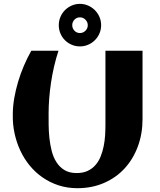

<svg xmlns="http://www.w3.org/2000/svg" viewBox="-20 -968 836 1003"><path d="M285.6 -703.1Q272.5 -663.6 262.7 -621.3Q252.9 -579.1 246.6 -536.9Q240.2 -494.6 237.1 -453.6Q233.9 -412.6 233.9 -376Q233.9 -349.1 234.1 -315.7Q234.4 -282.2 238 -247.6Q241.7 -212.9 250 -179.9Q258.3 -147 274.7 -121.1Q291 -95.2 316.7 -79.6Q342.3 -64 380.4 -64Q414.1 -64 438.2 -75.4Q462.4 -86.9 479.2 -106.4Q496.1 -126 506.1 -151.4Q516.1 -176.8 521.7 -204.6Q527.3 -232.4 529.1 -261Q530.8 -289.6 530.8 -315.4V-703.1H724.6V-345.7Q724.6 -269 700.2 -203.1Q675.8 -137.2 631.3 -88.6Q586.9 -40 523.9 -12.5Q460.9 15.1 384.3 15.1Q331.5 15.1 286.1 0.2Q240.7 -14.6 202.9 -40.8Q165 -66.9 135.5 -102.8Q106 -138.7 86.2 -181.2Q66.4 -223.6 56.2 -270.8Q45.9 -317.9 46.9 -366.2V-376Q47.4 -415 54.7 -456.8Q62 -498.5 74.5 -540.5Q86.9 -582.5 104.5 -623.8Q122.1 -665 143.6 -703.1ZM508.3 -836.4Q508.3 -813.5 499.5 -793.2Q490.7 -772.9 475.8 -758.1Q460.9 -743.2 440.7 -734.4Q420.4 -725.6 397.5 -725.6Q374.5 -725.6 354.2 -734.4Q334 -743.2 319.1 -758.1Q304.2 -772.9 295.7 -793.2Q287.1 -813.5 287.1 -836.4Q287.1 -859.4 295.7 -879.6Q304.2 -899.9 319.3 -915Q334.5 -930.2 354.5 -939Q374.5 -947.8 397.5 -947.8Q419.9 -947.8 440.2 -939Q460.4 -930.2 475.6 -915Q490.7 -899.9 499.5 -879.6Q508.3 -859.4 508.3 -836.4ZM438.5 -836.4Q438.5 -853 426.3 -865.2Q414.1 -877.4 397.5 -877.4Q380.4 -877.4 368.9 -865.2Q357.4 -853 357.4 -836.4Q357.4 -819.8 368.9 -807.6Q380.4 -795.4 397.5 -795.4Q414.1 -795.4 426.3 -807.4Q438.5 -819.3 438.5 -836.4Z"/></svg>

Font: Aclonica
Style: Regular
Weight: 400
Designer: Astigmatic (AOETI)
Foundry: Astigmatic (AOETI)
Version: Version 1.000